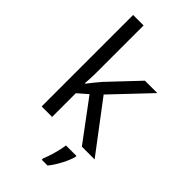

<svg xmlns="http://www.w3.org/2000/svg" viewBox="-297 -833 1128 1128"><g transform="rotate(45 267.0 -269.5)"><path d="M85 0H172V-197L233 -250L419 0H525L293 -307L510 -536H407L236 -355C218 -335 184 -292 172 -276H168C170 -301 172 -342 172 -363V-760H85ZM435 70V61H348C343 104 322 176 307 209V221H355C391 178 426 106 435 70Z"/></g></svg>

Font: Noto Sans Math
Style: Regular
Weight: 400
Designer: Monotype Design Team, Delve Withrington, Jeff Kellem
Foundry: Monotype Imaging Inc., Delve Fonts LLC
Version: Version 3.000